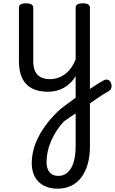

<svg xmlns="http://www.w3.org/2000/svg" viewBox="-20 -535 691 1155"><path d="M489 22Q505 11 521.5 0Q538 -11 553 -21Q568 -31 581.5 -39Q595 -47 605 -52Q620 -60 631.5 -54Q643 -48 648 -35Q653 -22 650 -8Q647 6 633 14Q620 21 603.5 31Q587 41 569.5 53.5Q552 66 533.5 78.5Q515 91 498 103ZM326 600Q279 600 244 582Q209 564 190 529.5Q171 495 171 446Q171 407 181.5 366Q192 325 214 283.5Q236 242 268.5 200.5Q301 159 346 119Q368 103 390 86Q412 69 435 53V-77Q422 -55 404.5 -37.5Q387 -20 366 -8Q345 4 320.5 10.5Q296 17 269 17Q211 17 172 -3.5Q133 -24 113.5 -64.5Q94 -105 94 -166V-489Q94 -502 104.5 -508.5Q115 -515 136 -515Q158 -515 169 -508.5Q180 -502 180 -489V-166Q180 -131 191 -107Q202 -83 224.5 -71Q247 -59 280 -59Q308 -59 332 -68Q356 -77 375.5 -92.5Q395 -108 410 -130Q425 -152 435 -177V-489Q435 -502 445.5 -508.5Q456 -515 478 -515Q499 -515 510 -508.5Q521 -502 521 -489V344Q521 405 507.5 452.5Q494 500 468.5 533Q443 566 407 583Q371 600 326 600ZM331 523Q356 523 375 511Q394 499 407.5 476.5Q421 454 428 420Q435 386 435 342V147Q417 159 400 170.5Q383 182 365 195Q341 220 321.5 250Q302 280 288 312Q274 344 267 376Q260 408 260 440Q260 466 268 484.5Q276 503 292 513Q308 523 331 523Z"/></svg>

Font: Playwrite PT
Style: Regular
Weight: 400
Designer: Veronika Burian, José Scaglione
Foundry: TypeTogether
Version: Version 1.002